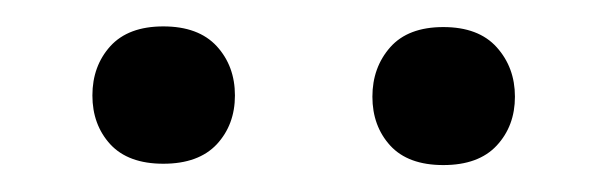

<svg xmlns="http://www.w3.org/2000/svg" viewBox="-20 -741 458 144"><path d="M49.3 -669.4Q49.3 -691.4 62.7 -706.3Q76.2 -721.2 102.5 -721.2Q128.9 -721.2 142.6 -706.3Q156.2 -691.4 156.2 -669.4Q156.2 -647.5 142.6 -632.8Q128.9 -618.2 102.5 -618.2Q76.2 -618.2 62.7 -632.8Q49.3 -647.5 49.3 -669.4ZM259.3 -668.5Q259.3 -690.4 272.7 -705.6Q286.1 -720.7 312.5 -720.7Q338.9 -720.7 352.5 -705.6Q366.2 -690.4 366.2 -668.5Q366.2 -646.5 352.5 -631.8Q338.9 -617.2 312.5 -617.2Q286.1 -617.2 272.7 -631.8Q259.3 -646.5 259.3 -668.5Z"/></svg>

Font: Vazir UI
Style: Regular-UI
Weight: 400
Designer: Saber Rastikerdar
Foundry: Saber Rastikerdar
Version: Version 30.1.0